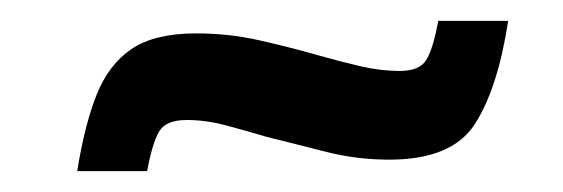

<svg xmlns="http://www.w3.org/2000/svg" viewBox="-20 -395 540 184"><path d="M54 -231Q61 -275 72.5 -304Q84 -333 106 -348Q128 -363 168 -363Q199 -363 228 -356.5Q257 -350 285 -342Q306 -336 325.5 -331.5Q345 -327 363 -327Q382 -327 388.5 -337.5Q395 -348 400 -375H467Q457 -310 435 -276Q413 -242 353 -242Q322 -242 292.5 -249.5Q263 -257 235 -264Q215 -270 196 -275Q177 -280 159 -280Q139 -280 132.5 -269Q126 -258 121 -231Z"/></svg>

Font: Saira SemiBold
Style: Italic
Weight: 600
Italic angle: -12°
Designer: Hector Gatti with collaboration of the Omnibus-Type team
Foundry: Omnibus-Type
Version: Version 1.100; ttfautohint (v1.8.3)